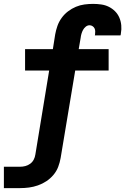

<svg xmlns="http://www.w3.org/2000/svg" viewBox="-25 -763 645 988"><path d="M-5 205V95H78Q92 95 105.5 91.5Q119 88 130.5 79.5Q142 71 148.5 58.5Q155 46 157 32L228 -400H104V-510H247L259 -586Q263 -608 270.5 -629.5Q278 -651 292 -670.5Q306 -690 325 -704.5Q344 -719 365.5 -728Q387 -737 409.5 -740Q432 -743 454 -743Q475 -743 496 -740Q517 -737 535 -728Q553 -719 567 -705Q581 -691 589 -672.5Q597 -654 599 -633Q601 -612 597 -591Q597 -588 596.5 -586Q596 -584 595 -581H463Q463 -582 463.5 -582.5Q464 -583 464 -584Q465 -592 465 -601Q465 -610 461.5 -617Q458 -624 451 -628.5Q444 -633 436 -633Q425 -633 416 -625.5Q407 -618 402 -608.5Q397 -599 394 -588.5Q391 -578 390 -568L380 -510H534V-400H362L287 50Q283 73 274.5 95.5Q266 118 250 137Q234 156 213.5 169.5Q193 183 170 191Q147 199 124 202Q101 205 78 205Z"/></svg>

Font: Iosevka Slab XBdExObl
Style: Regular
Weight: 800
Width: 7
Italic angle: -9°
Monospace: yes
Designer: Belleve Invis
Foundry: Belleve Invis
Version: Version 11.1.0; ttfautohint (v1.8.3)